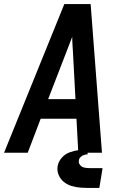

<svg xmlns="http://www.w3.org/2000/svg" viewBox="-30 -755 626 949"><path d="M-10 0H107L171 -168H348L357 0H474L418 -735H288ZM208 -265 295 -490Q303 -511 311 -531.5Q319 -552 327 -573Q327 -552 328.5 -531.5Q330 -511 331 -490L343 -265ZM416 174H461L477 76H417Q417 76 417 76Q417 76 417 76H416Q403 76 389.5 74Q376 72 366.5 61.5Q357 51 360 38Q361 28 368.5 21Q376 14 385 11Q394 8 403 8V-16Q381 -16 358.5 -13Q336 -10 314 -2Q292 6 275.5 24.5Q259 43 255 66Q251 89 260 110Q269 131 286 144.5Q303 158 324.5 164.5Q346 171 369.5 172.5Q393 174 416 174Z"/></svg>

Font: Iosevka Sparkle Semibold
Style: Italic
Weight: 600
Italic angle: -9°
Designer: Belleve Invis
Foundry: Belleve Invis
Version: Version 4.5.0; ttfautohint (v1.8.3)